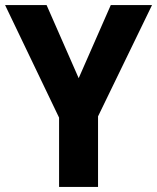

<svg xmlns="http://www.w3.org/2000/svg" viewBox="-20 -734 617 754"><path d="M289 -427 163 -714H0L212 -272V0H365V-277L577 -714H415Z"/></svg>

Font: Noto Sans Armenian SemiCondensed Medium
Style: Regular
Weight: 500
Width: 4
Designer: Monotype Design Team
Foundry: Monotype Imaging Inc.
Version: Version 2.008